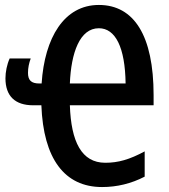

<svg xmlns="http://www.w3.org/2000/svg" viewBox="-20 -745 684 775"><path d="M379 -725C239 -725 160 -593 148 -408H139C106 -408 93 -421 93 -451C93 -471 97 -490 104 -509H19C8 -485 2 -454 2 -429C2 -357 41 -320 114 -320H147C155 -105 240 10 392 10C452 10 510 -4 564 -32V-134C503 -101 457 -88 405 -88C309 -88 267 -173 262 -320H600V-361C600 -601 521 -725 379 -725ZM379 -631C446 -631 485 -554 487 -408H262C267 -532 302 -631 379 -631Z"/></svg>

Font: Noto Sans Display Condensed Medium
Style: Regular
Weight: 500
Width: 3
Designer: Monotype Design Team
Foundry: Monotype Imaging Inc.
Version: Version 1.900